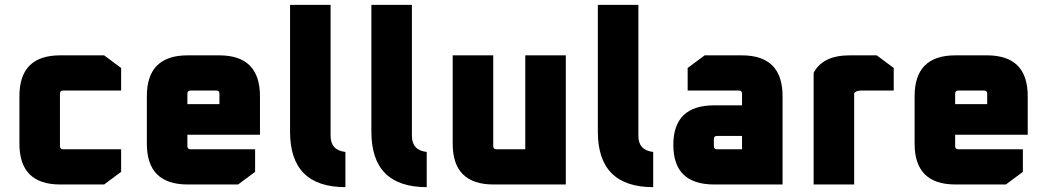

<svg xmlns="http://www.w3.org/2000/svg" viewBox="-20 -760 4314 791"><path d="M60 -168V-364Q60 -532 228 -532H409L479 -480V-387H240Q227 -387 227 -374V-158Q227 -145 240 -145H479V-52L409 0H228Q60 0 60 -168Z M585 -168V-364Q585 -532 753 -532H883Q1051 -532 1051 -364V-205H752V-158Q752 -145 765 -145H1031V-52L961 0H753Q585 0 585 -168ZM752 -331H884V-374Q884 -387 871 -387H765Q752 -387 752 -374Z M1175 -217V-740H1342V-200Q1342 -141 1403 -134V11Q1175 11 1175 -217Z M1510 -217V-740H1677V-200Q1677 -141 1738 -134V11Q1510 11 1510 -217Z M1845 -168V-532H2012V-158Q2012 -145 2025 -145H2144V-532H2311V0H2013Q1845 0 1845 -168Z M2443 -217V-740H2610V-200Q2610 -141 2671 -134V11Q2443 11 2443 -217Z M2922 0Q2754 0 2754 -163Q2754 -326 2922 -326H3037V-374Q3037 -387 3024 -387H2813V-480L2883 -532H3036Q3204 -532 3204 -364V0ZM2921 -158Q2921 -145 2934 -145H3037V-200H2934Q2921 -200 2921 -187Z M3332 0V-460Q3370 -532 3480 -532H3592L3662 -480V-387H3530Q3506 -387 3499 -376V0Z M3748 -168V-364Q3748 -532 3916 -532H4046Q4214 -532 4214 -364V-205H3915V-158Q3915 -145 3928 -145H4194V-52L4124 0H3916Q3748 0 3748 -168ZM3915 -331H4047V-374Q4047 -387 4034 -387H3928Q3915 -387 3915 -374Z"/></svg>

Font: Oxanium ExtraLight ExtraBold
Style: Regular
Weight: 800
Version: Version 2.000